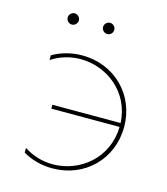

<svg xmlns="http://www.w3.org/2000/svg" viewBox="-105 -775 745 859"><g transform="rotate(15 267.0 -345.0)"><path d="M460 -254C457 -106 337 -15 214 -15C168 -15 121 -28 80 -55V-33C118 -11 164 3 217 3C367 3 480 -110 480 -259C480 -407 367 -520 217 -520C165 -520 118 -506 80 -484V-462C121 -489 168 -502 214 -502C335 -502 453 -415 460 -272H144V-254ZM299 -641C313 -641 325 -653 325 -667C325 -681 313 -693 299 -693C285 -693 273 -681 273 -667C273 -653 285 -641 299 -641ZM135 -641C149 -641 161 -653 161 -667C161 -681 149 -693 135 -693C121 -693 109 -681 109 -667C109 -653 121 -641 135 -641Z"/></g></svg>

Font: Chess Sans Thin
Style: Regular
Weight: 100
Designer: Wolf Bōese
Foundry: Wolf Bōese
Version: Version 7.223;Glyphs 3.3 (3306)